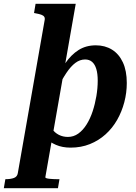

<svg xmlns="http://www.w3.org/2000/svg" viewBox="-87 -761 709 1004"><path d="M268 -45Q298 -45 322.5 -62.5Q347 -80 366 -110.5Q385 -141 397.5 -179Q410 -217 417 -258.5Q424 -300 424 -339Q424 -376 416.5 -400.5Q409 -425 394.5 -437.5Q380 -450 358 -450Q331 -450 307 -432Q283 -414 260 -379.5Q237 -345 212 -295L191 -317Q222 -383 253.5 -429Q285 -475 324 -499.5Q363 -524 414 -524Q462 -524 498.5 -501.5Q535 -479 555.5 -435Q576 -391 576 -327Q576 -276 563 -226.5Q550 -177 525.5 -134Q501 -91 465 -58.5Q429 -26 383 -7.5Q337 11 282 11Q239 11 205.5 -3.5Q172 -18 148 -42.5Q124 -67 109 -98L162 -139Q170 -109 184.5 -88Q199 -67 220.5 -56Q242 -45 268 -45ZM216 223H-67L-59 176H-58Q-31 176 -14 169.5Q3 163 6 145L146 -653Q149 -666 144.5 -673Q140 -680 129 -684Q118 -688 101 -691L91 -693L99 -741H309L150 166Q150 169 156 171Q162 173 172 174Q182 175 192.5 175.5Q203 176 211 176H224Z"/></svg>

Font: Roboto Serif 72pt SemiCondensed SemiBold
Style: Italic
Weight: 600
Width: 4
Italic angle: -10°
Designer: Greg Gazdowicz
Foundry: Commercial Type
Version: Version 1.008